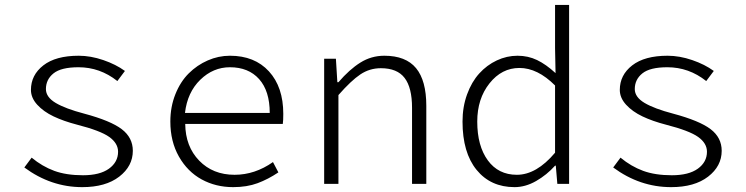

<svg xmlns="http://www.w3.org/2000/svg" viewBox="-20 -749 3038 782"><path d="M314.9 13.2Q187.5 13.2 79.1 -66.9L108.9 -106.9Q151.9 -71.3 200.9 -53.2Q250 -35.2 317.9 -35.2Q386.7 -35.2 423.8 -62Q460.9 -88.9 460.9 -130.9Q460.9 -165.5 425 -191.2Q389.2 -216.8 293.9 -241.2Q239.3 -255.4 198.2 -274.9Q157.2 -294.4 131.6 -322.5Q106 -350.6 106 -382.8Q106 -443.4 156.5 -482.7Q207 -522 300.8 -522Q349.1 -522 400.6 -504.4Q452.1 -486.8 488.8 -460L458 -418.9Q387.2 -475.1 299.8 -475.1Q229 -475.1 198 -450.2Q167 -425.3 167 -386.2Q167 -353.5 206.8 -329.8Q246.6 -306.2 323.2 -286.1Q430.7 -257.3 475.8 -222.9Q521 -188.5 521 -134.8Q521 -72.3 465.6 -29.5Q410.2 13.2 314.9 13.2Z M929.7 13.2Q858.9 13.2 801.3 -18.3Q743.7 -49.8 708.7 -111.3Q673.8 -172.9 673.8 -253.9Q673.8 -314 694.3 -365.2Q714.8 -416.5 748.8 -450.2Q782.7 -483.9 826.2 -502.9Q869.6 -522 916.5 -522Q1017.1 -522 1075.4 -458.3Q1133.8 -394.5 1133.8 -285.2Q1133.8 -257.3 1131.8 -244.1H734.4Q735.4 -152.3 791.3 -94.7Q847.2 -37.1 935.5 -37.1Q1018.1 -37.1 1091.8 -88.9L1113.8 -46.9Q1072.3 -19 1029.1 -2.9Q985.8 13.2 929.7 13.2ZM733.4 -289.1H1078.6Q1078.6 -378.4 1035.4 -426.8Q992.2 -475.1 916.5 -475.1Q848.1 -475.1 795.7 -424.1Q743.2 -373 733.4 -289.1Z M1300.3 0V-509.8H1348.1L1354 -414.1H1358.4Q1403.3 -466.3 1447.8 -494.1Q1492.2 -522 1545.4 -522Q1632.8 -522 1674.6 -471.4Q1716.3 -420.9 1716.3 -317.9V0H1658.2V-310.1Q1658.2 -392.1 1627.9 -431.6Q1597.7 -471.2 1531.2 -471.2Q1485.4 -471.2 1447.8 -446Q1410.2 -420.9 1358.4 -361.8V0Z M2075.7 13.2Q1978.5 13.2 1921.1 -57.1Q1863.8 -127.4 1863.8 -253.9Q1863.8 -313.5 1882.3 -364.5Q1900.9 -415.5 1931.9 -449.7Q1962.9 -483.9 2003.4 -502.9Q2043.9 -522 2087.9 -522Q2130.9 -522 2167.5 -504.4Q2204.1 -486.8 2242.7 -451.2L2240.7 -553.2V-729H2297.9V0H2250L2243.7 -74.2H2240.7Q2207 -36.6 2163.6 -11.7Q2120.1 13.2 2075.7 13.2ZM2085 -37.1Q2165 -37.1 2240.7 -127V-400.9Q2169.4 -472.2 2095.7 -472.2Q2023.4 -472.2 1973.6 -409.4Q1923.8 -346.7 1923.8 -253.9Q1923.8 -154.8 1966.8 -95.9Q2009.8 -37.1 2085 -37.1Z M2713.4 13.2Q2585.9 13.2 2477.5 -66.9L2507.3 -106.9Q2550.3 -71.3 2599.4 -53.2Q2648.4 -35.2 2716.3 -35.2Q2785.2 -35.2 2822.3 -62Q2859.4 -88.9 2859.4 -130.9Q2859.4 -165.5 2823.5 -191.2Q2787.6 -216.8 2692.4 -241.2Q2637.7 -255.4 2596.7 -274.9Q2555.7 -294.4 2530 -322.5Q2504.4 -350.6 2504.4 -382.8Q2504.4 -443.4 2554.9 -482.7Q2605.5 -522 2699.2 -522Q2747.6 -522 2799.1 -504.4Q2850.6 -486.8 2887.2 -460L2856.4 -418.9Q2785.6 -475.1 2698.2 -475.1Q2627.4 -475.1 2596.4 -450.2Q2565.4 -425.3 2565.4 -386.2Q2565.4 -353.5 2605.2 -329.8Q2645 -306.2 2721.7 -286.1Q2829.1 -257.3 2874.3 -222.9Q2919.4 -188.5 2919.4 -134.8Q2919.4 -72.3 2864 -29.5Q2808.6 13.2 2713.4 13.2Z"/></svg>

Font: Office Code Pro Light
Style: Regular
Weight: 300
Designer: Nathan Rutzky & Paul D. Hunt
Foundry: Adobe Systems Incorporated
Version: Version 1.004;PS 001.004;hotconv 1.0.70;makeotf.lib2.5.58329